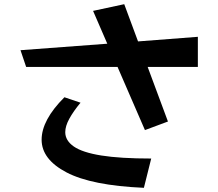

<svg xmlns="http://www.w3.org/2000/svg" viewBox="-20 -834 1040 918"><path d="M673 -212 542 -514H105L78 -594L493 -625L425 -782L574 -814L640 -636L926 -658V-514H686L783 -253ZM668 64Q418 53 298.5 -9.5Q179 -72 179 -166Q179 -260 288 -369L365 -343Q331 -302 311.5 -266.5Q292 -231 292 -202Q292 -162 333 -133.5Q374 -105 464.5 -90.5Q555 -76 703 -76Z"/></svg>

Font: RocknRoll One
Style: Regular
Weight: 400
Designer: Fontworks Inc.
Foundry: Fontworks Inc.
Version: Version 1.100